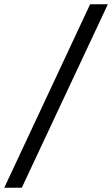

<svg xmlns="http://www.w3.org/2000/svg" viewBox="-52 -784 525 899"><path d="M-32 95 370 -764H453L50 95Z"/></svg>

Font: DM Sans 17pt
Style: Italic
Weight: 400
Italic angle: -10°
Version: Version 4.004;gftools[0.9.30]